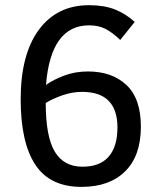

<svg xmlns="http://www.w3.org/2000/svg" viewBox="-20 -710 620 744"><path d="M295.9 14.2Q173.3 14.2 116.7 -72Q60.1 -158.2 60.1 -325.2Q60.1 -499 130.4 -594.5Q200.7 -689.9 325.2 -689.9Q382.8 -689.9 424.8 -673.6Q466.8 -657.2 502 -625L445.8 -555.2Q417 -583 389.9 -597.4Q362.8 -611.8 325.2 -611.8Q176.8 -611.8 158.2 -380.9Q186 -400.9 228.5 -417Q271 -433.1 320.8 -433.1Q414.1 -433.1 470 -380.6Q525.9 -328.1 525.9 -219.2Q525.9 -106 464.8 -45.9Q403.8 14.2 295.9 14.2ZM299.8 -64Q367.2 -64 401.1 -103Q435.1 -142.1 435.1 -215.8Q435.1 -354 297.9 -354Q259.8 -354 221.4 -340.6Q183.1 -327.1 157.2 -311Q157.2 -181.2 192.1 -122.6Q227.1 -64 299.8 -64Z"/></svg>

Font: Lorenzo Sans
Style: Regular
Weight: 400
Foundry: Intel Corporation
Version: Version 1.00; ttfautohint (v1.5)